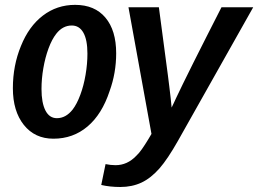

<svg xmlns="http://www.w3.org/2000/svg" viewBox="-20 -558 1057 786"><path d="M337.9 -338.4Q337.9 -296.4 330.3 -252Q322.8 -207.5 308.8 -169.9Q294.9 -132.3 277.3 -109.4Q249.5 -74.2 212.9 -74.2Q182.1 -74.2 166 -105.7Q149.9 -137.2 149.9 -193.8Q149.9 -235.8 157.5 -279.3Q165 -322.8 178.7 -359.9Q192.4 -397 210.4 -419.9Q236.8 -453.6 273.9 -453.6Q304.7 -453.6 321.3 -424.3Q337.9 -395 337.9 -338.4ZM472.7 207.5Q429.7 207.5 394.5 199.2L412.1 113.8Q433.1 118.2 453.1 118.2Q501 118.2 537.6 80.1Q548.8 69.8 561 52.5Q573.2 35.2 587.4 11.7L600.1 -9.8L505.9 -528.3H630.4L667.5 -248.5Q670.4 -226.1 673.3 -202.1Q676.3 -178.2 678.7 -156.5Q681.2 -134.8 682.6 -117.7Q687 -127 691.7 -136.7Q696.3 -146.5 700.7 -156.2Q710.4 -177.2 728.8 -214.6Q747.1 -252 771.7 -301.3Q796.4 -350.6 825.7 -408.4Q855 -466.3 886.7 -528.3H1016.6L708.5 18.6Q666.5 92.8 633.3 130.9Q597.7 171.4 559.1 189.5Q520.5 207.5 472.7 207.5ZM455.6 -339.8Q455.6 -433.6 411.6 -485.8Q367.7 -538.1 287.6 -538.1Q212.9 -538.1 155.5 -494.1Q98.1 -450.2 65.9 -370.1Q32.7 -290 32.7 -196.8Q32.7 -103 77.6 -46.6Q122.6 9.8 198.7 9.8Q279.3 9.8 338.4 -40.3Q397.5 -90.3 428.7 -185.1Q455.6 -259.3 455.6 -339.8Z"/></svg>

Font: Arimo SemiBold
Style: Italic
Weight: 600
Italic angle: -12°
Version: Version 1.33